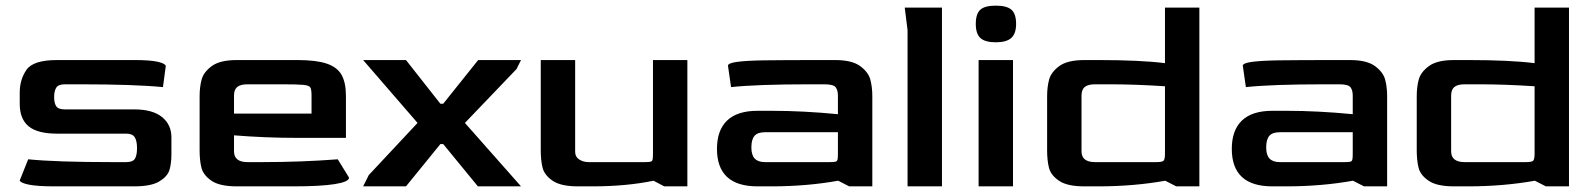

<svg xmlns="http://www.w3.org/2000/svg" viewBox="-20 -661 5655 681"><path d="M50 -21 80 -96Q180 -86 378 -86H428Q451 -86 458.5 -98Q466 -110 466 -136Q466 -161 458 -174Q450 -187 428 -187H182Q113 -187 81.5 -213Q50 -239 50 -293V-333Q50 -379 74 -413.5Q98 -448 182 -448H458Q512 -448 539 -442Q566 -436 568 -427L558 -352Q457 -362 260 -362H210Q187 -362 179.5 -350Q172 -338 172 -317Q172 -295 179.5 -284Q187 -273 210 -273H456Q521 -273 554.5 -246Q588 -219 588 -174V-115Q588 -81 581 -58Q574 -35 545 -17.5Q516 0 456 0H173Q113 0 83 -6Q53 -12 50 -21Z M688 -128V-320Q688 -352 695 -378.5Q702 -405 731 -426.5Q760 -448 820 -448H1035Q1101 -448 1138.5 -435.5Q1176 -423 1191.5 -395.5Q1207 -368 1207 -320V-172H1032Q922 -172 810 -181V-126Q809 -86 858 -86H909Q1048 -86 1178 -96L1218 -31Q1218 -16 1167.5 -8Q1117 0 1021 0H820Q759 0 730 -20Q701 -40 694.5 -66Q688 -92 688 -128ZM1085 -258V-322Q1085 -344 1080.5 -351Q1076 -358 1056.5 -360Q1037 -362 979 -362H858Q833 -362 821.5 -352.5Q810 -343 810 -322V-258Z M1288 -40 1461 -225 1268 -448H1420L1542 -293H1552L1676 -448H1828L1812 -416L1629 -225L1828 0H1675L1552 -150H1542L1420 0H1268Z M1898 -128V-448H2020V-126Q2019 -106 2033.5 -96Q2048 -86 2068 -86H2266Q2282 -86 2287.5 -87.5Q2293 -89 2294.5 -94.5Q2296 -100 2296 -116V-448H2418V0H2336L2298 -20Q2202 0 2081 0H2030Q1969 0 1940 -20Q1911 -40 1904.5 -66Q1898 -92 1898 -128Z M2523 -133Q2523 -199 2559 -233.5Q2595 -268 2667 -268H2718Q2827 -268 2952 -256V-322Q2952 -341 2944 -351.5Q2936 -362 2904 -362H2854Q2665 -362 2573 -352L2562 -428Q2562 -437 2594 -441.5Q2626 -446 2691 -447Q2756 -448 2892 -448H2942Q3002 -448 3031 -426.5Q3060 -405 3067 -378.5Q3074 -352 3074 -320V0H2992L2953 -20Q2841 0 2717 0H2667Q2523 0 2523 -133ZM2922 -86Q2938 -86 2943.5 -87.5Q2949 -89 2950.5 -94.5Q2952 -100 2952 -115V-192H2693Q2667 -192 2656 -179Q2645 -166 2645 -138Q2645 -111 2657 -98.5Q2669 -86 2693 -86Z M3199 -554 3189 -634H3321V0H3199Z M3441 -576Q3441 -612 3457 -626.5Q3473 -641 3512 -641Q3551 -641 3567.5 -626.5Q3584 -612 3584 -576Q3584 -542 3567 -526.5Q3550 -511 3512 -511Q3474 -511 3457.5 -526Q3441 -541 3441 -576ZM3451 -448H3573V0H3451Z M3694 -128V-320Q3694 -352 3701 -378.5Q3708 -405 3737 -426.5Q3766 -448 3826 -448H3877Q4024 -448 4112 -437V-634H4234V0H4152L4113 -20Q4001 0 3876 0H3826Q3765 0 3736 -20Q3707 -40 3700.5 -66Q3694 -92 3694 -128ZM4081 -86Q4102 -86 4107 -91Q4112 -96 4112 -116V-355Q4007 -362 3915 -362H3864Q3839 -362 3827.5 -352.5Q3816 -343 3816 -322V-126Q3815 -86 3864 -86Z M4349 -133Q4349 -199 4385 -233.5Q4421 -268 4493 -268H4544Q4653 -268 4778 -256V-322Q4778 -341 4770 -351.5Q4762 -362 4730 -362H4680Q4491 -362 4399 -352L4388 -428Q4388 -437 4420 -441.5Q4452 -446 4517 -447Q4582 -448 4718 -448H4768Q4828 -448 4857 -426.5Q4886 -405 4893 -378.5Q4900 -352 4900 -320V0H4818L4779 -20Q4667 0 4543 0H4493Q4349 0 4349 -133ZM4748 -86Q4764 -86 4769.5 -87.5Q4775 -89 4776.5 -94.5Q4778 -100 4778 -115V-192H4519Q4493 -192 4482 -179Q4471 -166 4471 -138Q4471 -111 4483 -98.5Q4495 -86 4519 -86Z M5005 -128V-320Q5005 -352 5012 -378.5Q5019 -405 5048 -426.5Q5077 -448 5137 -448H5188Q5335 -448 5423 -437V-634H5545V0H5463L5424 -20Q5312 0 5187 0H5137Q5076 0 5047 -20Q5018 -40 5011.5 -66Q5005 -92 5005 -128ZM5392 -86Q5413 -86 5418 -91Q5423 -96 5423 -116V-355Q5318 -362 5226 -362H5175Q5150 -362 5138.5 -352.5Q5127 -343 5127 -322V-126Q5126 -86 5175 -86Z"/></svg>

Font: Gold
Style: Regular
Weight: 400
Designer: jaiki
Version: Version 1.000